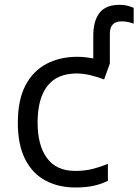

<svg xmlns="http://www.w3.org/2000/svg" viewBox="-20 -786 587 815"><path d="M299.8 9.8Q227.5 9.8 172.4 -20Q117.2 -49.8 86.4 -110.8Q55.7 -171.9 55.7 -264.6Q55.7 -361.8 88.1 -423.6Q120.6 -485.4 177.7 -515.1Q234.9 -544.9 307.6 -544.9Q325.2 -544.9 342.5 -543Q359.9 -541 376 -538.1V-634.3Q376 -697.8 402.6 -731.7Q429.2 -765.6 488.3 -765.6Q507.3 -765.6 522.2 -761.5Q537.1 -757.3 547.4 -752.9V-685.5Q540.5 -688.5 526.6 -691.9Q512.7 -695.3 496.1 -695.3Q446.3 -695.3 446.3 -643.1V-516.6L421.9 -448.7Q397.5 -458.5 365.5 -466.3Q333.5 -474.1 305.7 -474.1Q222.2 -474.1 180.9 -420.7Q139.6 -367.2 139.6 -265.6Q139.6 -168.5 179.7 -114.5Q219.7 -60.5 299.3 -60.5Q341.8 -60.5 376 -69.6Q410.2 -78.6 438 -90.8V-18.6Q411.1 -4.9 378.2 2.4Q345.2 9.8 299.8 9.8Z"/></svg>

Font: Open Sans
Style: Regular
Weight: 400
Designer: Monotype Design Team
Foundry: Monotype Imaging Inc.
Version: Version 3.000; ttfautohint (v1.8.4)